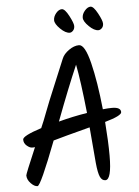

<svg xmlns="http://www.w3.org/2000/svg" viewBox="-60 -971 728 1002"><g transform="rotate(-5 304.0 -470.5)"><path d="M564 -363Q564 -344 476 -319Q484 -215 484 -142Q484 -16 451 -16Q433 -16 423.5 -37Q414 -58 409 -110Q394 -289 393 -298Q247 -260 200 -246Q112 -16 95.5 -16Q79 -16 60.5 -35.5Q42 -55 42 -77Q42 -84 100 -220Q97 -219 85 -219Q73 -219 57.5 -232Q42 -245 42 -264.5Q42 -284 141 -316Q157 -352 173.5 -396.5Q190 -441 232.5 -542Q275 -643 284.5 -667Q294 -691 321.5 -710.5Q349 -730 375 -730Q406 -730 430.5 -631Q455 -532 470 -386Q498 -389 518 -389Q564 -389 564 -363ZM236 -342Q311 -362 386 -374Q368 -545 351 -630Q300 -512 236 -342ZM333 -799Q311 -799 284 -825.5Q257 -852 257 -871Q257 -890 271.5 -907.5Q286 -925 302 -925Q318 -925 338.5 -886Q359 -847 359 -832Q359 -817 350.5 -808Q342 -799 333 -799ZM483 -799Q461 -799 434 -825.5Q407 -852 407 -871Q407 -890 422 -907.5Q437 -925 452.5 -925Q468 -925 489 -886Q510 -847 510 -831.5Q510 -816 501 -807.5Q492 -799 483 -799Z"/></g></svg>

Font: Kalam
Style: Regular
Weight: 400
Designer: Lipi Raval (Devanagari and Latin), Jonny Pinhorn (Latin)
Foundry: Indian Type Foundry
Version: Version 2.001;PS 1.0;hotconv 1.0.79;makeotf.lib2.5.61930; tt